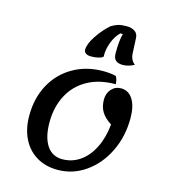

<svg xmlns="http://www.w3.org/2000/svg" viewBox="-130 -991 986 1119"><g transform="rotate(15 362.5 -431.5)"><path d="M81 -238Q81 -344 125.5 -426Q170 -508 250 -554Q330 -600 431 -600Q473 -600 508 -592Q519 -576 521 -545Q421 -545 350 -505Q279 -465 242 -393.5Q205 -322 205 -231Q205 -142 238 -92Q271 -42 332 -42Q391 -42 438.5 -75Q486 -108 516.5 -169Q547 -230 555 -311Q514 -337 495.5 -368Q477 -399 477 -441Q477 -479 500 -504.5Q523 -530 557 -530Q603 -530 629 -489Q655 -448 655 -375Q655 -265 610.5 -173.5Q566 -82 489.5 -28.5Q413 25 321 25Q249 25 194.5 -7.5Q140 -40 110.5 -99.5Q81 -159 81 -238ZM495 -888Q525 -888 544.5 -875Q564 -862 565 -835L569 -748Q570 -705 599 -683Q564 -664 530 -664Q503 -664 488 -676.5Q473 -689 473 -721Q473 -797 485 -838H470Q443 -813 426 -769Q409 -725 411 -682Q404 -674 383.5 -669Q363 -664 339 -664Q319 -664 307.5 -672Q296 -680 296 -693Q296 -728 329.5 -778Q363 -828 403 -863Q424 -876 443.5 -882Q463 -888 495 -888Z"/></g></svg>

Font: Lemonada
Style: Regular
Weight: 400
Designer: Mohamed Gaber (Arabic) Eduardo Tunni (Latin)
Foundry: Kief Type Foundry
Version: Version 3.006